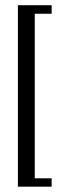

<svg xmlns="http://www.w3.org/2000/svg" viewBox="-20 -596 264 728"><path d="M47.9 111.8V-576.2H175.8V-543.9H111.8V80.1H175.8V111.8Z"/></svg>

Font: Gawaa
Style: Regular
Weight: 400
Designer: T. Christopher White
Version: Version 1.0